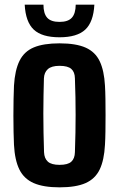

<svg xmlns="http://www.w3.org/2000/svg" viewBox="-20 -795 510 824"><path d="M235.5 9Q166.5 9 124.8 -9.2Q83 -27.5 63.2 -67.5Q43.5 -107.5 40 -173.5Q39 -196 38.2 -229Q37.5 -262 37.5 -298.8Q37.5 -335.5 38.2 -369.5Q39 -403.5 40 -427.5Q44 -494 63.8 -534Q83.5 -574 125 -591.5Q166.5 -609 235.5 -609Q306.5 -609 347.8 -590.5Q389 -572 408 -532Q427 -492 430.5 -427.5Q432 -403.5 432.5 -370.2Q433 -337 433 -300.8Q433 -264.5 432.5 -231Q432 -197.5 430.5 -173.5Q427 -107.5 407.8 -67.5Q388.5 -27.5 347.2 -9.2Q306 9 235.5 9ZM235.5 -87.5Q271.5 -87.5 286.2 -101.2Q301 -115 301.5 -142Q303 -186.5 303.8 -225.8Q304.5 -265 304.5 -302.5Q304.5 -340 303.8 -378.5Q303 -417 301.5 -459Q301 -486 286 -499.2Q271 -512.5 235.5 -512.5Q201 -512.5 185.2 -498.2Q169.5 -484 168.5 -458.5Q167.5 -424.5 166.8 -386.5Q166 -348.5 166 -307.8Q166 -267 166.8 -225.2Q167.5 -183.5 169 -142Q170 -115 185.5 -101.2Q201 -87.5 235.5 -87.5ZM235.5 -635Q160 -635 125 -667.8Q90 -700.5 86 -775H166.5Q166.5 -737 182.5 -719Q198.5 -701 235.5 -701Q272 -701 288.2 -718.8Q304.5 -736.5 305 -775H385Q381 -700.5 345.8 -667.8Q310.5 -635 235.5 -635Z"/></svg>

Font: Big Shoulders
Style: Bold
Weight: 700
Designer: Patric King
Foundry: XO Type Co
Version: Version 2.002